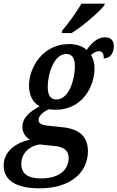

<svg xmlns="http://www.w3.org/2000/svg" viewBox="-69 -786 640 1046"><path d="M267 -606H321C381 -642 469 -719 499 -756L502 -766H375C347 -719 303 -658 270 -619ZM147 240C319 240 410 151 410 37C410 -42 362 -82 279 -92L186 -102C161 -105 141 -112 141 -132C141 -157 170 -179 198 -191C208 -189 221 -188 234 -188C381 -188 446 -317 446 -413C446 -441 439 -467 427 -487C440 -497 453 -507 469 -507C489 -507 497 -492 496 -468C539 -468 551 -506 551 -536C551 -563 536 -583 503 -583C462 -583 430 -552 403 -514C379 -536 345 -546 308 -546C161 -546 89 -415 89 -320C89 -266 110 -227 147 -207C83 -172 53 -139 53 -95C53 -61 72 -38 94 -25C22 -10 -49 36 -49 115C-49 191 10 240 147 240ZM239 -244C209 -244 191 -263 191 -313C191 -383 225 -492 292 -492C322 -492 339 -471 339 -424C339 -353 306 -244 239 -244ZM155 186C72 186 47 152 47 107C47 51 89 9 148 1L225 9C283 14 305 37 305 75C305 133 261 186 155 186Z"/></svg>

Font: Noto Serif Condensed SemiBold
Style: Italic
Weight: 600
Width: 3
Italic angle: -12°
Designer: Monotype Design Team
Foundry: Monotype Imaging Inc.
Version: Version 2.014